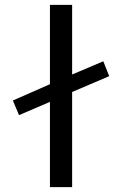

<svg xmlns="http://www.w3.org/2000/svg" viewBox="-20 -772 494 794"><path d="M407.2 -518.6 431.6 -457 278.3 -391.6V2H186.5V-350.6L58.6 -295.9L33.2 -356.4L186.5 -423.8V-752H278.3V-463.9Z"/></svg>

Font: Nasu
Style: Regular
Weight: 400
Designer: Ryoko NISHIZUKA (kana &amp; ideographs); Paul D. Hunt (Latin, Greek &amp; Cyrillic); Wenlong ZHANG (bopomofo); Sandoll C
Version: Version 2014.1215